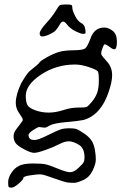

<svg xmlns="http://www.w3.org/2000/svg" viewBox="-20 -651 574 862"><path d="M201.2 -496.1Q181.6 -487.3 169.9 -487.3Q158.2 -487.3 158.2 -501Q158.2 -514.6 187 -546.4Q215.8 -578.1 229.5 -601.1Q243.2 -624 248.5 -627.4Q253.9 -630.9 274.9 -630.9Q295.9 -630.9 300.3 -628.9Q304.7 -627 304.7 -615.7Q304.7 -604.5 316.9 -580.1Q329.1 -555.7 344.2 -547.9Q359.4 -540 362.3 -522.9Q365.2 -505.9 363.8 -502.4Q362.3 -499 352.5 -499Q342.8 -499 318.8 -510.7Q294.9 -522.5 278.6 -543.5Q262.2 -564.5 250.2 -543.9Q238.3 -523.4 229.5 -514.2Q220.7 -504.9 201.2 -496.1ZM450.2 -452.1Q446.3 -452.1 440.4 -436Q434.6 -419.9 434.6 -415V-408.2Q435.5 -401.4 459.5 -375.5Q483.4 -349.6 483.4 -314.5V-313.5Q483.4 -283.2 467.8 -238.3Q432.6 -133.8 354.5 -112.3Q337.9 -108.4 279.3 -103Q220.7 -97.7 204.1 -87.9Q187.5 -78.1 183.6 -78.1H175.8Q166 -80.1 158.2 -80.1L157.2 -81.1Q148.4 -80.1 127.9 -66.4Q107.4 -52.7 107.9 -43.9Q108.4 -35.2 113.8 -28.8Q119.1 -22.5 135.3 -22.5Q151.4 -22.5 194.3 -43.9Q237.3 -65.4 252.9 -70.3Q268.6 -75.2 290.5 -75.2Q312.5 -75.2 323.7 -71.3Q335 -67.4 358.4 -51.3Q381.8 -35.2 392.1 -18.1Q402.3 -1 406.2 22.5Q410.2 45.9 410.2 65.4Q410.2 85 396 114.7Q381.8 144.5 354 157.2Q326.2 169.9 313 169.9Q299.8 169.9 285.6 168.5Q271.5 167 226.1 150.9Q180.7 134.8 172.9 133.3Q165 131.8 155.8 131.8Q146.5 131.8 115.7 136.2Q85 140.6 85 147.9Q85 155.3 64 173.3Q43 191.4 32.2 191.4Q21.5 191.4 19 188Q16.6 184.6 16.6 166Q16.6 147.5 30.8 125.5Q44.9 103.5 65.9 93.3Q86.9 83 126.5 83Q166 83 183.1 86.4Q200.2 89.8 239.3 106Q278.3 122.1 294.9 122.1Q311.5 122.1 331.1 104Q350.6 85.9 355 78.1Q359.4 70.3 359.4 55.7Q359.4 13.7 333.5 -1.5Q307.6 -16.6 289.1 -16.6Q270.5 -16.6 246.1 -3.9Q221.7 8.8 185.1 22Q148.4 35.2 133.3 35.2Q118.2 35.2 87.9 19Q57.6 2.9 49.3 -9.8Q41 -22.5 41 -38.6Q41 -54.7 52.2 -69.8Q63.5 -85 72.3 -96.2Q81.1 -107.4 81.5 -108.9Q82 -110.4 82 -115.2Q82 -120.1 66.4 -142.1Q50.8 -164.1 50.8 -189.5Q50.8 -225.6 75.2 -277.3Q101.6 -322.3 113.3 -332Q154.3 -364.3 156.2 -369.1Q160.2 -377 189.9 -393.6Q219.7 -410.2 243.7 -417.5Q267.6 -424.8 309.6 -425.3Q351.6 -425.8 361.8 -433.1Q372.1 -440.4 385.7 -476.6Q402.3 -527.3 448.2 -527.3Q466.8 -527.3 485.8 -512.7Q504.9 -498 504.9 -463.9Q504.9 -429.7 493.2 -429.7Q485.4 -429.7 473.6 -439.5Q458 -451.2 450.2 -452.1ZM317.4 -361.3Q232.4 -361.3 164.1 -315.9Q95.7 -270.5 95.7 -220.7Q95.7 -191.4 104 -178.2Q112.3 -165 140.1 -155.3Q168 -145.5 198.7 -145.5Q229.5 -145.5 264.2 -156.7Q298.8 -168 329.6 -168Q360.4 -168 367.7 -170.4Q375 -172.9 392.1 -193.4Q409.2 -213.9 416.5 -235.4Q423.8 -256.8 423.8 -290Q423.8 -323.2 418.9 -330.6Q414.1 -337.9 379.4 -349.6Q344.7 -361.3 317.4 -361.3Z"/></svg>

Font: Drukaatie burti
Style: Light
Weight: 300
Version: Version 0.14